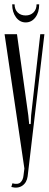

<svg xmlns="http://www.w3.org/2000/svg" viewBox="-20 -856 226 882"><path d="M110 -326 114 -286H121L123 -326L165 -699H184L107 -46Q103 -17 82.5 -3Q62 11 32 3L37 -14Q62 -7 74 -18Q86 -29 88 -50L92 -82L1 -699H58ZM148 -836H160Q160 -799 142.5 -776Q125 -753 98 -753Q71 -753 53.5 -776.5Q36 -800 36 -836H47Q47 -813 61 -799Q75 -785 98 -785Q120 -785 134 -799Q148 -813 148 -836Z"/></svg>

Font: Moniqa Cond Heading
Style: Regular
Weight: 400
Width: 3
Designer: Rajesh Rajput
Foundry: Rajesh Rajput
Version: Version 1.000